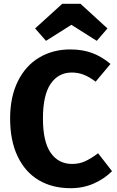

<svg xmlns="http://www.w3.org/2000/svg" viewBox="-20 -969 615 1006"><path d="M559 -634 481 -541Q450 -565 420 -577Q390 -589 356 -589Q286 -589 245.5 -530Q205 -471 205 -348Q205 -227 245.5 -168.5Q286 -110 358 -110Q396 -110 427 -124.5Q458 -139 494 -166L567 -72Q528 -33 472.5 -8Q417 17 350 17Q254 17 183 -25Q112 -67 72.5 -149.5Q33 -232 33 -348Q33 -461 73.5 -543Q114 -625 185.5 -667.5Q257 -710 348 -710Q413 -710 463.5 -691Q514 -672 559 -634ZM164 -820 306 -949H402L543 -820L487 -755L354 -839L221 -755Z"/></svg>

Font: Fira Sans BGR
Style: Bold
Weight: 700
Designer: bBox Type GmbH & Carrois Corporate GbR & Edenspiekermann AG
Foundry: bBox Type GmbH & Carrois Corporate GbR & Edenspiekermann AG
Version: Version 4.301